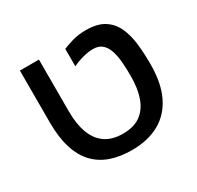

<svg xmlns="http://www.w3.org/2000/svg" viewBox="-136 -763 960 934"><g transform="rotate(-30 344.5 -296.0)"><path d="M354 13Q288 13 236 -5Q184 -23 148 -61Q112 -99 93 -159Q74 -219 74 -303V-595H181V-303Q181 -232 200 -181.5Q219 -131 257.5 -104.5Q296 -78 356 -78Q417 -78 454.5 -105Q492 -132 510 -182Q528 -232 528 -303Q528 -344 525 -381Q522 -418 512.5 -446.5Q503 -475 484.5 -491.5Q466 -508 434 -508Q407 -508 375.5 -499.5Q344 -491 318 -478V-576Q339 -585 373 -595Q407 -605 450 -605Q514 -605 552 -580.5Q590 -556 609 -514Q628 -472 634 -418.5Q640 -365 640 -305Q640 -198 605.5 -127.5Q571 -57 507 -22Q443 13 354 13Z"/></g></svg>

Font: Noto Sans Hebrew Medium
Style: Regular
Weight: 500
Designer: Monotype Design Team
Foundry: Monotype Imaging Inc.
Version: Version 2.003